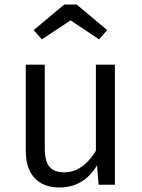

<svg xmlns="http://www.w3.org/2000/svg" viewBox="-20 -817 626 849"><path d="M165 -643 129 -684 264 -797H319L454 -684L418 -643L292 -727ZM488 -531V0H416L409 -86Q351 12 242 12Q172 12 133 -30Q94 -72 94 -150V-531H178V-159Q178 -106 198 -80.5Q218 -55 265 -55Q345 -55 404 -150V-531Z"/></svg>

Font: Sedus Text
Style: Regular
Weight: 400
Designer: TypeMates
Foundry: TypeMates, Runge Thomsen GbR
Version: Version 4.202;PS 004.202;hotconv 1.0.88;makeotf.lib2.5.64775